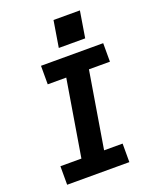

<svg xmlns="http://www.w3.org/2000/svg" viewBox="-174 -1070 947 1169"><g transform="rotate(-20 300.0 -485.5)"><path d="M54 0V-120H190L272 -615H152V-735H555V-615H419L337 -120H457V0ZM291 -800 319 -971H490L462 -800Z"/></g></svg>

Font: Iosevka SS04 Hv Ex Obl
Style: Regular
Weight: 900
Width: 7
Italic angle: -9°
Monospace: yes
Designer: Belleve Invis
Foundry: Belleve Invis
Version: Version 19.0.0; ttfautohint (v1.8.4)